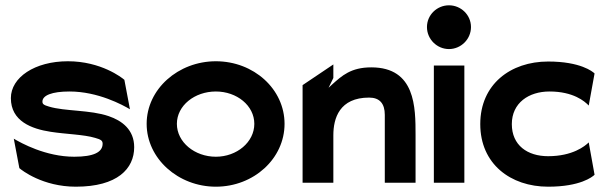

<svg xmlns="http://www.w3.org/2000/svg" viewBox="-20 -693 2287 724"><path d="M21 -323C21 -236 99 -207 171 -196C228 -187 296 -186 339 -173C360 -167 367 -163 367 -151C367 -119 333 -102 260 -102C152 -102 59 -154 32 -170L53 -59C62 -51 141 11 266 11C423 11 486 -57 486 -138C486 -204 440 -238 390 -255C321 -279 224 -273 165 -291C144 -297 140 -301 140 -310C140 -333 175 -348 242 -348C350 -348 443 -297 470 -281L449 -392C440 -400 361 -462 236 -462C111 -462 21 -401 21 -323Z M533 -226C533 -95 652 11 794 11C937 11 1053 -95 1053 -226C1053 -357 937 -462 794 -462C652 -462 533 -357 533 -226ZM647 -226C647 -295 714 -348 794 -348C873 -348 939 -295 939 -226C939 -157 873 -102 794 -102C714 -102 647 -157 647 -226Z M1121 -4H1237V-183C1237 -247 1260 -325 1372 -325C1412 -325 1431 -302 1431 -260V-4H1547V-183C1547 -288 1547 -439 1380 -439C1303 -439 1269 -407 1233 -375L1219 -362L1237 -399V-450L1121 -372Z M1590 -591C1590 -545 1628 -508 1673 -508C1718 -508 1756 -545 1756 -591C1756 -637 1718 -673 1673 -673C1628 -673 1590 -637 1590 -591ZM1616 -4H1731V-446H1616Z M1791 -225C1791 -75 1905 11 2047 11C2168 11 2214 -26 2222 -34L2200 -156C2186 -142 2139 -104 2047 -104C1969 -104 1910 -145 1910 -225C1910 -305 1974 -348 2052 -348C2142 -348 2185 -311 2200 -295L2222 -416C2215 -423 2169 -461 2047 -461C1905 -461 1791 -375 1791 -225Z"/></svg>

Font: Charger EcoBold
Style: Bold
Weight: 1000
Designer: Jasper
Foundry: Cannot Into Space Fonts
Version: Version 1.1